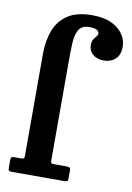

<svg xmlns="http://www.w3.org/2000/svg" viewBox="-89 -849 622 905"><g transform="rotate(10 222.5 -396.5)"><path d="M206.5 -88.5Q206.5 -76 209 -73Q211.5 -70 224 -70H279Q288.5 -70 295 -67.8Q301.5 -65.5 301.5 -55.5V-17.5Q301.5 -6 297.5 -3Q293.5 0 282.5 0H32Q21.5 0 18.5 -3Q15.5 -6 15.5 -17V-54Q15.5 -64 18.8 -67Q22 -70 31 -70H66Q75 -70 77.8 -73Q80.5 -76 80.5 -86V-572Q80.5 -634.5 99 -684.5Q117.5 -734.5 161 -763.8Q204.5 -793 278.5 -793Q333.5 -793 370.5 -775.8Q407.5 -758.5 426.2 -730.8Q445 -703 445 -671.5Q445 -631 422.8 -611.5Q400.5 -592 368.5 -592Q335 -592 315.2 -609.2Q295.5 -626.5 295.5 -653.5Q295.5 -671 302 -681Q308.5 -691 315 -698Q321.5 -705 321.5 -713.5Q321.5 -721.5 311.5 -728.5Q301.5 -735.5 274.5 -735.5Q237.5 -735.5 223.5 -710Q209.5 -684.5 208 -642.5Q206.5 -600.5 206.5 -550Z"/></g></svg>

Font: Besley* Narrow Semi
Style: Regular
Weight: 600
Width: 4
Designer: Owen Earl
Foundry: indestructible type*
Version: Version 3.000; ttfautohint (v1.8.3)